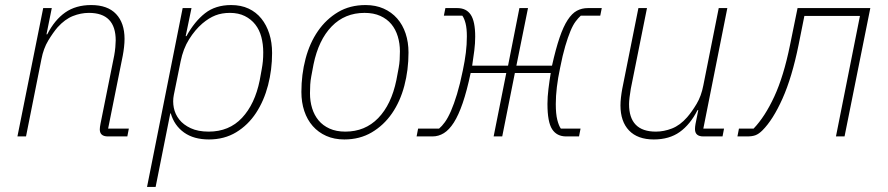

<svg xmlns="http://www.w3.org/2000/svg" viewBox="-20 -540 3514 760"><path d="M49 0 151 -508H185L164 -404H167Q196 -461 238 -490.5Q280 -520 341 -520Q406 -520 439.5 -484.5Q473 -449 473 -386Q473 -371 471 -353.5Q469 -336 466 -320L408 -31H490L484 0H407Q375 0 375 -28Q375 -36 378 -51L432 -320Q435 -336 436.5 -353Q438 -370 438 -380Q438 -489 332 -489Q300 -489 268.5 -476.5Q237 -464 208 -432Q190 -411 171 -379.5Q152 -348 144 -306L83 0Z M703 -508H738L715 -397H718Q750 -455 791.5 -487.5Q833 -520 895 -520Q934 -520 964 -506Q994 -492 1014.5 -466.5Q1035 -441 1046 -406.5Q1057 -372 1057 -330Q1057 -264 1041 -202.5Q1025 -141 993.5 -93Q962 -45 915 -16.5Q868 12 807 12Q747 12 708.5 -15.5Q670 -43 656 -91H654L596 200H562ZM806 -19Q887 -19 938 -73.5Q989 -128 1008 -222L1016 -266Q1019 -282 1020.5 -297.5Q1022 -313 1022 -333Q1022 -365 1014.5 -393.5Q1007 -422 990.5 -443Q974 -464 949 -476.5Q924 -489 890 -489Q858 -489 832.5 -479Q807 -469 781 -447Q752 -422 728.5 -384.5Q705 -347 695 -297L668 -164Q663 -139 668 -113.5Q673 -88 689.5 -67Q706 -46 735 -32.5Q764 -19 806 -19Z M1343 12Q1303 12 1271.5 -2Q1240 -16 1218 -41Q1196 -66 1184.5 -100.5Q1173 -135 1173 -176Q1173 -245 1189.5 -307.5Q1206 -370 1238.5 -417Q1271 -464 1318 -492Q1365 -520 1427 -520Q1467 -520 1498.5 -506Q1530 -492 1552 -467Q1574 -442 1585.5 -407.5Q1597 -373 1597 -332Q1597 -263 1580.5 -200.5Q1564 -138 1531.5 -91Q1499 -44 1451.5 -16Q1404 12 1343 12ZM1347 -19Q1425 -19 1477 -72.5Q1529 -126 1549 -223L1558 -271Q1561 -287 1562 -303Q1563 -319 1563 -337Q1563 -368 1554.5 -396Q1546 -424 1529 -444.5Q1512 -465 1485.5 -477Q1459 -489 1423 -489Q1345 -489 1293 -435.5Q1241 -382 1221 -285L1212 -237Q1209 -221 1208 -205Q1207 -189 1207 -171Q1207 -139 1215.5 -111.5Q1224 -84 1241 -63.5Q1258 -43 1284.5 -31Q1311 -19 1347 -19Z M1635 -31H1718Q1729 -40 1741 -56.5Q1753 -73 1765 -100.5Q1777 -128 1789 -167.5Q1801 -207 1812 -261Q1820 -299 1824 -331.5Q1828 -364 1828 -396Q1828 -427 1823 -447Q1818 -467 1810 -478H1737L1743 -508H1790Q1826 -508 1843.5 -481.5Q1861 -455 1861 -395Q1861 -369 1857.5 -340.5Q1854 -312 1849 -280H1991L2036 -508H2070L2024 -280H2165Q2180 -347 2195 -391Q2210 -435 2227 -461Q2244 -487 2263.5 -497.5Q2283 -508 2307 -508H2362L2356 -478H2279Q2269 -469 2258.5 -455Q2248 -441 2238 -417Q2228 -393 2217.5 -357.5Q2207 -322 2197 -271Q2180 -191 2180 -128Q2180 -89 2186 -65.5Q2192 -42 2200 -31H2278L2272 0H2221Q2184 0 2165.5 -28.5Q2147 -57 2147 -129Q2147 -156 2151 -188.5Q2155 -221 2160 -251H2018L1968 0H1934L1984 -251H1843Q1828 -180 1811.5 -132Q1795 -84 1776.5 -55Q1758 -26 1737 -13Q1716 0 1692 0H1629Z M2541 -508 2477 -189Q2474 -172 2472 -155Q2470 -138 2470 -128Q2470 -19 2576 -19Q2608 -19 2640 -31.5Q2672 -44 2700 -76Q2719 -98 2737.5 -129Q2756 -160 2764 -202L2825 -508H2859L2764 -31H2846L2840 0H2764Q2731 0 2731 -29Q2731 -34 2731.5 -38.5Q2732 -43 2733 -49L2744 -104H2741Q2712 -47 2670.5 -17.5Q2629 12 2568 12Q2504 12 2470 -23.5Q2436 -59 2436 -123Q2436 -137 2438 -154.5Q2440 -172 2443 -188L2507 -508Z M2905 -31H2963Q3008 -78 3045 -158Q3082 -238 3107 -361L3137 -508H3425L3323 0H3289L3384 -477H3164L3141 -362Q3115 -234 3077.5 -150Q3040 -66 2998 -24Q2984 -10 2971 -5Q2958 0 2938 0H2899Z"/></svg>

Font: IBM Plex Sans ExtLt
Style: Italic
Weight: 200
Italic angle: -11°
Designer: Mike Abbink, Paul van der Laan, Pieter van Rosmalen
Foundry: Bold Monday
Version: Version 3.005